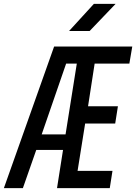

<svg xmlns="http://www.w3.org/2000/svg" viewBox="-38 -970 702 990"><path d="M-18 0 241 -730H644L629 -642H450L416 -422H570L556 -333H401L362 -89H542L528 0H256L287 -197H149L80 0ZM177 -277H300L358 -642H303ZM318 -810 446 -950H558L424 -810Z"/></svg>

Font: JetBrains Mono NL Medium
Style: Italic
Weight: 500
Italic angle: -9°
Monospace: yes
Designer: Philipp Nurullin, Konstantin Bulenkov
Foundry: JetBrains
Version: Version 2.305; ttfautohint (v1.8.4.7-5d5b)